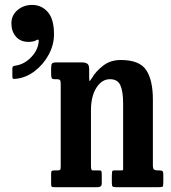

<svg xmlns="http://www.w3.org/2000/svg" viewBox="-20 -780 711 800"><path d="M27.5 -682.5Q27.5 -716.5 53 -738Q78.5 -759.5 114 -759.5Q153 -759.5 179 -730Q205 -700.5 205 -637.5Q205 -593 182.8 -552Q160.5 -511 124 -483.2Q87.5 -455.5 45 -451.5Q37.5 -450.5 34.5 -452Q31.5 -453.5 31.5 -461.5V-494.5Q31.5 -501.5 34.8 -503.5Q38 -505.5 44 -506.5Q81 -511.5 110.2 -542Q139.5 -572.5 141.5 -610.5Q141.5 -618 131.5 -612.5Q120 -605.5 98.5 -605.5Q65.5 -605.5 46.5 -627.2Q27.5 -649 27.5 -682.5ZM217 -450H208.5Q197.5 -450 195.2 -454.8Q193 -459.5 193 -474.5V-495.5Q193 -511 197 -515.5Q201 -520 215 -520H321Q335 -520 343.2 -515Q351.5 -510 351.5 -492V-470Q351.5 -446.5 352.5 -443Q353.5 -439.5 363.5 -455.5Q379 -482.5 409.5 -506.2Q440 -530 483 -530Q561.5 -530 589.2 -488Q617 -446 617 -365.5V-92.5Q617 -77.5 621.5 -73.8Q626 -70 638 -70H645Q655 -70 657.8 -66.2Q660.5 -62.5 660.5 -52V-22.5Q660.5 -5.5 658 -2.8Q655.5 0 639 0H463.5Q452 0 449 -3.2Q446 -6.5 446 -18.5V-49Q446 -57.5 447 -63.8Q448 -70 455 -70H486.5Q493 -70 493 -73.5Q493 -77 493 -91V-348.5Q493 -399.5 481.5 -424.8Q470 -450 438.5 -450Q404 -450 381.5 -414.2Q359 -378.5 359 -320V-88Q359 -70 365.5 -70H393Q401 -70 402.5 -66.5Q404 -63 404 -50V-16.5Q404 -6.5 399 -3.2Q394 0 384.5 0H209Q196.5 0 194.8 -2.8Q193 -5.5 193 -18V-53Q193 -65 195.2 -67.5Q197.5 -70 209.5 -70H218Q226.5 -70 229.8 -71.8Q233 -73.5 233 -87V-429.5Q233 -443 229.8 -446.5Q226.5 -450 217 -450Z"/></svg>

Font: Besley* Condensed Semi
Style: Regular
Weight: 600
Width: 3
Designer: Owen Earl
Foundry: indestructible type*
Version: Version 3.000; ttfautohint (v1.8.3)